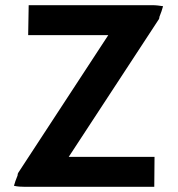

<svg xmlns="http://www.w3.org/2000/svg" viewBox="-20 -723 688 743"><path d="M91 -703 89 -587H399L51 -55C49 -52 48 -49 48 -44C42 -29 37 -16 34 -4C47 -1 61 0 78 0H577L578 -116H246L595 -649C596 -651 597 -654 597 -658C603 -673 608 -687 611 -699C598 -701 584 -703 568 -703Z"/></svg>

Font: Bluebird
Style: Regular
Weight: 400
Designer: Jasper
Foundry: Cannot Into Space Fonts
Version: Version 0.98